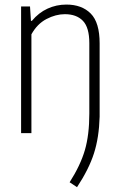

<svg xmlns="http://www.w3.org/2000/svg" viewBox="-20 -568 510 819"><path d="M277 209.5Q323 137.5 342 72.5Q361 7.5 361 -83.5V-384Q361 -450.5 333.8 -479Q306.5 -507.5 256.5 -507.5Q218 -507.5 178.2 -486.8Q138.5 -466 114 -421.5V0H70V-540.5H108L112 -479H116Q145 -514 182.8 -531.2Q220.5 -548.5 263 -548.5Q329 -548.5 367 -510.2Q405 -472 405 -383V-70Q402.5 18.5 380.8 86.2Q359 154 308.5 230.5Z"/></svg>

Font: Encode Sans Condensed ExLight
Style: Regular
Weight: 275
Width: 3
Designer: Multiple Designers
Foundry: Impallari Type
Version: Version 2.000